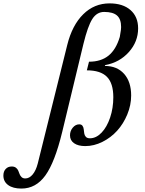

<svg xmlns="http://www.w3.org/2000/svg" viewBox="-246 -850 852 1130"><path d="M-23.9 112.8 149.9 -585.9Q178.7 -701.7 243.7 -765.9Q308.6 -830.1 398.9 -830.1Q477.1 -830.1 522 -790.8Q566.9 -751.5 566.9 -683.1Q566.9 -604.5 512.2 -543.5Q457.5 -482.4 373 -466.8L371.1 -461.9Q442.9 -461.9 484.4 -415.3Q525.9 -368.7 525.9 -288.1Q525.9 -231.4 503.2 -176.5Q480.5 -121.6 443.6 -80.8Q406.7 -40 356.9 -15.1Q307.1 9.8 255.9 9.8Q213.9 9.8 189.9 -7.1Q166 -23.9 166 -53.2Q166 -79.6 182.4 -98.9Q198.7 -118.2 220.2 -118.2Q233.4 -118.2 239.5 -109.6Q245.6 -101.1 246.8 -89.1Q248 -77.1 249.8 -65.2Q251.5 -53.2 259.3 -44.7Q267.1 -36.1 283.2 -36.1Q319.8 -36.1 351.6 -69.1Q383.3 -102.1 402.1 -158Q420.9 -213.9 420.9 -277.8Q420.9 -359.9 383.3 -397.9Q345.7 -436 265.1 -436L277.8 -486.8Q348.6 -486.8 392.8 -522.7Q437 -558.6 459 -632.8Q460 -640.6 462.2 -652.6Q464.4 -664.6 465.6 -673.8Q466.8 -683.1 466.8 -690.9Q466.8 -737.8 442.6 -758.8Q418.5 -779.8 367.2 -779.8Q323.7 -779.8 297.1 -737.8Q270.5 -695.8 245.1 -591.8L120.1 -73.2Q76.7 105.5 21 182.6Q-34.7 259.8 -120.1 259.8Q-169.4 259.8 -197.8 239.3Q-226.1 218.8 -226.1 183.1Q-226.1 159.2 -212.6 144.5Q-199.2 129.9 -176.8 129.9Q-161.6 129.9 -152.1 137.2Q-142.6 144.5 -138.4 154.8Q-134.3 165 -130.4 175.3Q-126.5 185.5 -118.4 192.9Q-110.4 200.2 -97.2 200.2Q-73.2 200.2 -54 177.2Q-34.7 154.3 -23.9 112.8Z"/></svg>

Font: Libre Baskerville
Style: Italic
Weight: 400
Designer: Pablo Impallari, Rodrigo Fuenzalida
Foundry: Pablo Impallari, Rodrigo Fuenzalida
Version: Version 1.000